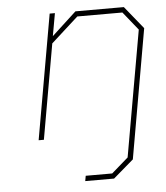

<svg xmlns="http://www.w3.org/2000/svg" viewBox="-51 -569 693 802"><g transform="rotate(-5 295.0 -168.0)"><path d="M274 187 278 165H389L459 104L552 -424L490 -501H301L187 -398L117 0H95L187 -523H209L192 -428L295 -523H498L575 -428L480 114L395 187Z"/></g></svg>

Font: Tomorrow Thin
Style: Italic
Weight: 250
Italic angle: -10°
Designer: Tony de Marco, Monica Rizzolli
Foundry: Just in Type
Version: Version 2.002